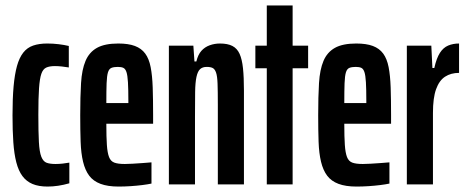

<svg xmlns="http://www.w3.org/2000/svg" viewBox="-20 -678 1713 706"><path d="M155 8Q122 8 99.5 -1.5Q77 -11 62.5 -30.5Q48 -50 40 -81Q32 -112 29 -155Q26 -198 26 -254Q26 -316 30 -360.5Q34 -405 42.5 -435.5Q51 -466 65.5 -484.5Q80 -503 102 -510.5Q124 -518 154 -518Q175 -518 195.5 -515.5Q216 -513 233 -509V-430Q221 -432 207.5 -433.5Q194 -435 182 -435Q162 -435 150 -429.5Q138 -424 132 -406.5Q126 -389 123.5 -353.5Q121 -318 121 -256Q121 -193 123 -156Q125 -119 132 -101.5Q139 -84 151.5 -79.5Q164 -75 184 -75Q197 -75 210.5 -76.5Q224 -78 235 -80V-4Q214 2 194 5Q174 8 155 8Z M416 8Q376 8 349.5 -2Q323 -12 308 -32Q293 -52 285.5 -83Q278 -114 276.5 -156.5Q275 -199 275 -254Q275 -323 278 -372.5Q281 -422 294.5 -454Q308 -486 336.5 -502Q365 -518 415 -518Q452 -518 476 -509Q500 -500 514 -481Q528 -462 534 -431Q540 -400 541.5 -356.5Q543 -313 543 -255V-223H371Q371 -174 373 -145Q375 -116 381 -100.5Q387 -85 400.5 -80Q414 -75 439 -75Q449 -75 467.5 -76Q486 -77 505.5 -78.5Q525 -80 537 -81V-3Q523 0 503 2.5Q483 5 460.5 6.5Q438 8 416 8ZM452 -279V-307Q452 -350 450.5 -375.5Q449 -401 445 -413Q441 -425 433.5 -428.5Q426 -432 413 -432Q399 -432 390 -428.5Q381 -425 377 -412Q373 -399 372 -372Q371 -345 371 -299H472Z M601 0V-510H691L695 -452H702Q708 -477 720.5 -491Q733 -505 751 -511.5Q769 -518 789 -518Q817 -518 834.5 -509Q852 -500 861 -480Q870 -460 873.5 -427Q877 -394 877 -345V0H781V-293Q781 -342 780 -370Q779 -398 774.5 -411Q770 -424 762 -428Q754 -432 740 -432Q725 -432 716 -424Q707 -416 702.5 -395.5Q698 -375 697.5 -339.5Q697 -304 697 -249V0Z M961 0V-427H919V-510H961V-658H1056V-510H1113V-427H1056V0Z M1291 8Q1251 8 1224.5 -2Q1198 -12 1183 -32Q1168 -52 1160.5 -83Q1153 -114 1151.5 -156.5Q1150 -199 1150 -254Q1150 -323 1153 -372.5Q1156 -422 1169.5 -454Q1183 -486 1211.5 -502Q1240 -518 1290 -518Q1327 -518 1351 -509Q1375 -500 1389 -481Q1403 -462 1409 -431Q1415 -400 1416.5 -356.5Q1418 -313 1418 -255V-223H1246Q1246 -174 1248 -145Q1250 -116 1256 -100.5Q1262 -85 1275.5 -80Q1289 -75 1314 -75Q1324 -75 1342.5 -76Q1361 -77 1380.5 -78.5Q1400 -80 1412 -81V-3Q1398 0 1378 2.5Q1358 5 1335.5 6.5Q1313 8 1291 8ZM1327 -279V-307Q1327 -350 1325.5 -375.5Q1324 -401 1320 -413Q1316 -425 1308.5 -428.5Q1301 -432 1288 -432Q1274 -432 1265 -428.5Q1256 -425 1252 -412Q1248 -399 1247 -372Q1246 -345 1246 -299H1347Z M1476 0V-510H1566L1570 -428H1577Q1585 -464 1597.5 -483.5Q1610 -503 1628 -510.5Q1646 -518 1668 -518V-410Q1638 -410 1616.5 -396Q1595 -382 1583.5 -350Q1572 -318 1572 -263V0Z"/></svg>

Font: Saira UltraCondensed
Style: Bold
Weight: 700
Width: 1
Designer: Hector Gatti with collaboration of the Omnibus-Type team
Foundry: Omnibus-Type
Version: Version 1.101